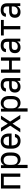

<svg xmlns="http://www.w3.org/2000/svg" viewBox="2224 -2800 777 5264"><g transform="rotate(-90 2612.0 -168.5)"><path d="M75 -530H485V0H396V-453H164V0H75Z M635 -530H714V-442Q737 -487 775.5 -511.5Q814 -536 871 -536Q913 -536 948 -521Q983 -506 1008.5 -477.5Q1034 -449 1048.5 -406.5Q1063 -364 1063 -308V-232Q1063 -173 1048.5 -128Q1034 -83 1008.5 -53Q983 -23 948 -8Q913 7 871 7Q817 7 780 -18Q743 -43 724 -82V200H635ZM853 -71Q907 -71 941 -109Q975 -147 975 -232V-308Q975 -383 941 -420.5Q907 -458 853 -458Q793 -458 758.5 -420.5Q724 -383 724 -308V-232Q724 -147 758.5 -109Q793 -71 853 -71Z M1380 7Q1332 7 1292.5 -8.5Q1253 -24 1225.5 -54.5Q1198 -85 1182.5 -129.5Q1167 -174 1167 -232V-308Q1167 -420 1222.5 -478.5Q1278 -537 1375 -537Q1472 -537 1527.5 -479Q1583 -421 1583 -306V-239H1255Q1256 -148 1289.5 -108.5Q1323 -69 1380 -69Q1431 -69 1454.5 -93Q1478 -117 1484 -147H1573Q1557 -69 1508 -31Q1459 7 1380 7ZM1376 -461Q1319 -461 1287.5 -426.5Q1256 -392 1255 -311H1500Q1498 -392 1467 -426.5Q1436 -461 1376 -461Z M1798 -277 1635 -530H1738L1855 -343L1975 -530H2073L1910 -279L2092 0H1989L1853 -212L1715 0H1616Z M2184 -530H2263V-442Q2286 -487 2324.5 -511.5Q2363 -536 2420 -536Q2462 -536 2497 -521Q2532 -506 2557.5 -477.5Q2583 -449 2597.5 -406.5Q2612 -364 2612 -308V-232Q2612 -173 2597.5 -128Q2583 -83 2557.5 -53Q2532 -23 2497 -8Q2462 7 2420 7Q2366 7 2329 -18Q2292 -43 2273 -82V200H2184ZM2402 -71Q2456 -71 2490 -109Q2524 -147 2524 -232V-308Q2524 -383 2490 -420.5Q2456 -458 2402 -458Q2342 -458 2307.5 -420.5Q2273 -383 2273 -308V-232Q2273 -147 2307.5 -109Q2342 -71 2402 -71Z M2861 6Q2788 6 2747 -34.5Q2706 -75 2706 -148Q2706 -226 2750 -266Q2794 -306 2891 -306H3017V-357Q3017 -411 2992.5 -435.5Q2968 -460 2917 -460Q2865 -460 2843.5 -439.5Q2822 -419 2820 -394H2734Q2737 -425 2748 -451Q2759 -477 2781 -496Q2803 -515 2836.5 -526Q2870 -537 2918 -537Q3015 -537 3059.5 -492.5Q3104 -448 3104 -357V0H3027V-88Q3017 -71 3004 -54Q2991 -37 2971.5 -23.5Q2952 -10 2925.5 -2Q2899 6 2861 6ZM2886 -70Q2946 -70 2981.5 -105.5Q3017 -141 3017 -202V-234H2895Q2838 -234 2815.5 -214Q2793 -194 2793 -149Q2793 -114 2815.5 -92Q2838 -70 2886 -70Z M3249 -530H3338V-308H3580V-530H3669V0H3580V-232H3338V0H3249Z M3941 6Q3868 6 3827 -34.5Q3786 -75 3786 -148Q3786 -226 3830 -266Q3874 -306 3971 -306H4097V-357Q4097 -411 4072.5 -435.5Q4048 -460 3997 -460Q3945 -460 3923.5 -439.5Q3902 -419 3900 -394H3814Q3817 -425 3828 -451Q3839 -477 3861 -496Q3883 -515 3916.5 -526Q3950 -537 3998 -537Q4095 -537 4139.5 -492.5Q4184 -448 4184 -357V0H4107V-88Q4097 -71 4084 -54Q4071 -37 4051.5 -23.5Q4032 -10 4005.5 -2Q3979 6 3941 6ZM3966 -70Q4026 -70 4061.5 -105.5Q4097 -141 4097 -202V-234H3975Q3918 -234 3895.5 -214Q3873 -194 3873 -149Q3873 -114 3895.5 -92Q3918 -70 3966 -70Z M4440 -453H4271V-530H4697V-453H4528V0H4440Z M4911 6Q4838 6 4797 -34.5Q4756 -75 4756 -148Q4756 -226 4800 -266Q4844 -306 4941 -306H5067V-357Q5067 -411 5042.5 -435.5Q5018 -460 4967 -460Q4915 -460 4893.5 -439.5Q4872 -419 4870 -394H4784Q4787 -425 4798 -451Q4809 -477 4831 -496Q4853 -515 4886.5 -526Q4920 -537 4968 -537Q5065 -537 5109.5 -492.5Q5154 -448 5154 -357V0H5077V-88Q5067 -71 5054 -54Q5041 -37 5021.5 -23.5Q5002 -10 4975.5 -2Q4949 6 4911 6ZM4936 -70Q4996 -70 5031.5 -105.5Q5067 -141 5067 -202V-234H4945Q4888 -234 4865.5 -214Q4843 -194 4843 -149Q4843 -114 4865.5 -92Q4888 -70 4936 -70Z"/></g></svg>

Font: Golos UI VF
Style: Regular
Weight: 400
Designer: A.Korolkova, Vitaly Kuzmin
Foundry: ParaType Ltd
Version: Version 2.000